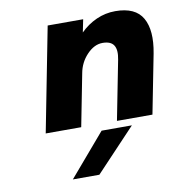

<svg xmlns="http://www.w3.org/2000/svg" viewBox="-76 -521 749 799"><g transform="rotate(-10 298.5 -121.5)"><path d="M176 -441H326L315 -387Q345 -417 383 -434Q421 -451 463 -451Q548 -451 578 -398Q608 -345 590 -250L541 0H391L440 -250Q448 -290 435.5 -310Q423 -330 388 -330Q353 -330 322 -297.5Q291 -265 283 -220L240 0H90ZM321 29H449L280 208H168Z"/></g></svg>

Font: Teachers[wght] Italic
Style: Regular
Weight: 400
Designer: Alfredo Marco Pradil & Chank Diesel
Version: Version 1.000;Glyphs 3.1.2 (3151)